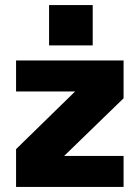

<svg xmlns="http://www.w3.org/2000/svg" viewBox="-20 -739 551 759"><path d="M174 -719H346.5V-559.5H174ZM43.5 -500H468.5V-350.5L233.5 -122.5H468.5V0H43.5V-149.5L277 -377.5H43.5Z"/></svg>

Font: Overused Grotesk ExtraBold
Style: Regular
Weight: 800
Version: Version 0.004